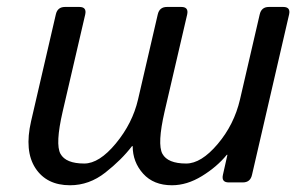

<svg xmlns="http://www.w3.org/2000/svg" viewBox="-20 -533 866 561"><path d="M70.8 -178.7 143.1 -490.7Q147.9 -512.7 169.9 -512.7H211.9Q233.9 -512.7 229 -490.7L163.1 -207Q141.1 -111.8 156.7 -83.5Q172.4 -55.2 226.1 -55.2Q270 -55.2 318.6 -114Q367.2 -172.9 383.3 -242.2L440.9 -490.7Q445.8 -512.7 467.8 -512.7H509.8Q531.7 -512.7 526.9 -490.7L460.9 -207Q439 -111.8 454.6 -83.5Q470.2 -55.2 523.9 -55.2Q567.9 -55.2 616 -112.1Q664.1 -168.9 681.2 -242.2L738.8 -490.7Q743.7 -512.7 765.6 -512.7H807.6Q829.6 -512.7 824.7 -490.7L716.3 -22Q711.4 0 689.5 0H648.4Q626.5 0 631.3 -22L644.5 -80.6H642.6Q613.8 -45.4 570.1 -18.6Q526.4 8.3 482.4 8.3Q428.7 8.3 398.2 -25.6Q367.7 -59.6 367.7 -106H365.7Q335 -65.9 287.8 -28.8Q240.7 8.3 184.6 8.3Q116.2 8.3 83.5 -41.7Q50.8 -91.8 70.8 -178.7Z"/></svg>

Font: Istok Web
Style: BoldItalic
Weight: 700
Italic angle: -13°
Designer: Andrey V. Panov
Foundry: Andrey V. Panov
Version: Version 1.0.2g